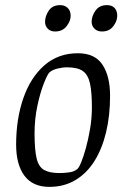

<svg xmlns="http://www.w3.org/2000/svg" viewBox="-20 -721 493 750"><path d="M173 9Q108 9 75.5 -34.5Q43 -78 43 -156Q43 -256 71 -337Q99 -418 153 -465.5Q207 -513 284 -513Q351 -513 380.5 -468Q410 -423 410 -347Q410 -270 394.5 -205Q379 -140 349 -92Q319 -44 274.5 -17.5Q230 9 173 9ZM212 -45Q229 -45 249 -47.5Q269 -50 281 -60Q287 -63 296.5 -85.5Q306 -108 315.5 -142.5Q325 -177 332 -218.5Q339 -260 339 -302Q339 -361 331.5 -395Q324 -429 303.5 -443.5Q283 -458 242 -458Q224 -458 204 -453Q184 -448 173 -438Q165 -430 151 -394.5Q137 -359 126 -307.5Q115 -256 115 -200Q115 -136 123 -102.5Q131 -69 152.5 -57Q174 -45 212 -45ZM378 -598Q360 -598 349 -609Q338 -620 338 -636Q338 -658 353 -679.5Q368 -701 398 -701Q417 -701 427.5 -690Q438 -679 438 -659Q438 -639 422.5 -618.5Q407 -598 378 -598ZM195 -598Q177 -598 166.5 -609Q156 -620 156 -636Q156 -658 170.5 -679.5Q185 -701 215 -701Q233 -701 244.5 -690Q256 -679 256 -659Q256 -639 240 -618.5Q224 -598 195 -598Z"/></svg>

Font: Faustina Light
Style: Italic
Weight: 300
Italic angle: -8°
Designer: Alfonso Garcia
Foundry: http://www.omnibus-type.com
Version: Version 1.200